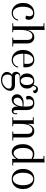

<svg xmlns="http://www.w3.org/2000/svg" viewBox="1456 -2150 922 3875"><g transform="rotate(90 1917.5 -213.0)"><path d="M244.1 -419.9Q187 -419.9 151.4 -365.2Q116.2 -310.5 116.2 -215.8Q116.2 -121.1 150.4 -66.4Q184.6 -11.7 239.3 -11.7Q293.9 -11.7 329.1 -40Q364.3 -67.9 377 -120.1L396 -116.2Q383.8 -55.2 340.8 -21.5Q297.9 12.2 242.2 12.2Q155.3 12.2 97.7 -48.8Q40 -109.9 40 -215.8Q40 -321.8 98.1 -382.8Q156.2 -443.8 244.1 -443.8Q312 -443.8 346.2 -413.6Q380.4 -383.3 379.9 -332Q379.9 -266.1 342.8 -266.1Q313 -266.1 294.9 -282.2Q309.1 -312 309.1 -344.7Q309.6 -377 293 -398.4Q276.4 -419.9 244.1 -419.9Z M857.9 -292V-29.8Q857.9 -17.6 872.1 -18.1H918.9V0H738.8V-18.1H772Q786.1 -18.1 786.1 -29.8V-305.2Q786.1 -356 763.7 -380.4Q741.2 -404.8 704.1 -404.8Q652.3 -404.8 618.2 -343.3Q584 -281.7 584 -167V-32.2Q584 -18.1 597.7 -18.1H630.9V0H450.7V-18.1H498Q512.2 -18.1 511.7 -29.8V-616.2Q511.7 -630.4 498 -629.9H450.7V-647.9H500Q560.1 -647.9 584 -653.8V-301.8Q618.2 -443.8 733.9 -443.8Q785.6 -443.4 821.8 -406.2Q857.9 -369.1 857.9 -292Z M1270.5 -296.9Q1270.5 -419.9 1178.7 -419.9Q1132.8 -419.9 1100.1 -370.1Q1067.4 -320.3 1065.9 -243.2H1266.6Q1270.5 -276.9 1270.5 -296.9ZM1190.9 -443.8Q1259.8 -443.8 1299.8 -397.9Q1339.8 -352.1 1339.8 -263.2Q1339.8 -245.1 1337.9 -223.1H1064.9V-215.8Q1064.9 -121.1 1099.1 -66.4Q1133.3 -11.7 1188 -11.7Q1242.7 -11.7 1277.8 -40Q1313 -67.9 1325.7 -120.1L1344.7 -116.2Q1332.5 -55.2 1289.6 -21.5Q1246.6 12.2 1190.9 12.2Q1104 12.2 1046.4 -48.8Q988.8 -109.9 988.8 -215.3Q988.8 -320.8 1046.9 -382.3Q1105 -443.8 1190.9 -443.8Z M1673.3 -388.2Q1649.9 -421.9 1614.7 -421.9Q1579.6 -421.9 1556.6 -387.7Q1533.7 -353.5 1533.7 -295.9Q1533.7 -238.3 1556.6 -204.1Q1579.6 -169.9 1614.7 -169.9Q1649.9 -169.9 1673.3 -204.1Q1696.8 -238.3 1696.8 -295.9Q1696.8 -353.5 1673.3 -388.2ZM1692.9 12.2H1517.6Q1485.4 49.3 1485.4 96.2Q1485.4 143.1 1513.7 173.3Q1541.5 204.1 1604 204.1Q1666.5 204.1 1717.8 160.2Q1768.6 116.2 1768.6 68.8Q1768.6 43.9 1750 28.3Q1731.4 12.7 1692.9 12.2ZM1764.6 -482.9Q1746.6 -482.9 1731.4 -463.9Q1716.3 -444.8 1713.9 -414.1Q1767.6 -373 1767.6 -299.8Q1767.6 -226.6 1725.1 -187.5Q1682.6 -148.4 1614.7 -147.9H1525.9Q1501 -147.9 1487.3 -133.8Q1473.6 -119.1 1473.6 -100.6Q1473.6 -82 1487.3 -67.9Q1501 -53.7 1525.9 -54.2H1692.9Q1752.9 -53.7 1783.2 -26.4Q1813.5 1 1813.5 43Q1813.5 109.9 1750.5 168.9Q1687.5 228 1593.8 228Q1522 228 1476.6 193.8Q1431.6 159.7 1431.6 107.9Q1431.6 56.2 1486.8 7.8Q1460.9 1 1445.3 -21.5Q1429.7 -43.9 1429.7 -77.1Q1429.7 -110.4 1453.6 -136.7Q1477.5 -163.1 1525.9 -163.1H1540.5Q1462.4 -199.2 1462.9 -295.9Q1462.9 -364.7 1504.9 -404.3Q1546.9 -443.8 1614.7 -443.8Q1659.7 -443.8 1693.8 -425.8Q1700.7 -465.8 1722.2 -492.2Q1743.7 -518.6 1779.3 -518.1Q1814.9 -518.1 1838.4 -499Q1861.8 -480 1861.8 -458Q1861.8 -419.9 1817.9 -419.9L1809.6 -420.9Q1800.8 -482.9 1764.6 -482.9Z M2013.2 -25.9Q2055.2 -25.4 2088.9 -73.2Q2122.6 -121.1 2128.4 -207Q2118.7 -208 2100.1 -208Q2020 -208 1985.8 -174.3Q1951.7 -140.6 1951.2 -104.5Q1951.2 -68.4 1968.3 -46.9Q1985.4 -25.4 2013.2 -25.9ZM2130.4 -303.2Q2130.4 -420.4 2054.2 -419.9Q2021 -419.9 2002.4 -397.5Q1983.9 -375 1984.4 -345.2Q1984.4 -315.4 1992.2 -293Q1975.1 -277.8 1945.3 -277.8Q1915.5 -278.3 1915.5 -327.1Q1915.5 -376 1953.6 -410.2Q1992.2 -444.3 2063.5 -443.8Q2202.6 -443.8 2202.1 -279.8V-75.2Q2202.1 -21 2232.4 -21Q2246.6 -21 2259.3 -37.1Q2272 -53.2 2264.2 -96.2L2283.2 -99.1Q2287.1 -84 2287.1 -65.9Q2287.1 -29.8 2265.6 -8.8Q2244.6 12.2 2209.5 12.2Q2174.3 11.7 2152.3 -16.6Q2130.4 -44.9 2130.4 -102.1V-120.1Q2113.3 -52.2 2076.2 -20Q2039.1 12.2 1990.7 12.2Q1941.9 11.7 1912.6 -18.6Q1883.3 -48.8 1883.3 -99.6Q1883.3 -150.4 1930.2 -189.5Q1977.1 -229 2065.4 -229Q2084.5 -229 2129.4 -224.1V-232.9L2130.4 -268.1Z M2754.4 -292V-29.8Q2754.4 -17.6 2768.1 -18.1H2815.4V0H2635.3V-18.1H2668.5Q2682.6 -18.1 2682.1 -29.8V-305.2Q2682.1 -356 2659.7 -380.4Q2637.2 -404.8 2600.1 -404.8Q2548.3 -404.8 2514.2 -343.3Q2480 -281.7 2480.5 -167V-32.2Q2480.5 -18.1 2494.1 -18.1H2527.3V0H2347.2V-18.1H2394Q2408.2 -18.1 2408.2 -29.8V-399.9Q2408.2 -414.1 2394 -414.1H2347.2V-432.1H2396.5Q2456.5 -432.1 2480.5 -438V-301.8Q2514.6 -443.8 2630.4 -443.8Q2682.1 -443.4 2718.3 -406.2Q2754.4 -369.1 2754.4 -292Z M3002 -362.3Q2966.3 -311 2966.3 -219.2Q2966.3 -127.9 2995.6 -77.1Q3024.9 -26.4 3070.3 -25.9Q3135.3 -25.9 3187 -117.2V-386.2Q3141.1 -414.1 3089.4 -414.1Q3037.6 -414.1 3002 -362.3ZM3086.9 -443.8Q3142.1 -443.8 3187 -417V-616.2Q3187 -630.4 3173.3 -629.9H3126V-647.9H3175.3Q3235.4 -647.9 3259.3 -653.8V-32.2Q3259.3 -18.1 3272.9 -18.1H3320.3V0H3271Q3210.9 0 3187 5.9V-80.1Q3130.4 11.7 3054.2 11.7Q2978 11.7 2934.1 -48.8Q2890.1 -109.9 2890.1 -214.8Q2890.1 -319.8 2946.3 -381.8Q3002.4 -443.8 3086.9 -443.8Z M3466.3 -215.8Q3466.3 -121.1 3502.4 -65.4Q3538.6 -9.8 3592.3 -9.8Q3647 -9.8 3683.1 -65.4Q3719.2 -121.1 3719.2 -215.8Q3719.2 -310.5 3682.6 -366.7Q3646 -421.9 3592.3 -421.9Q3538.6 -421.9 3502 -366.7Q3466.3 -311 3466.3 -215.8ZM3446.3 -48.8Q3390.1 -109.9 3390.1 -215.8Q3390.1 -321.8 3446.3 -382.8Q3502.4 -443.8 3592.3 -443.8Q3682.1 -443.8 3738.8 -382.8Q3795.4 -321.8 3795.4 -215.8Q3795.4 -109.9 3738.8 -48.8Q3682.1 12.2 3592.3 12.2Q3502.4 12.2 3446.3 -48.8Z"/></g></svg>

Font: Arapey-Regular
Style: Regular
Weight: 400
Designer: Eduardo Rodriguez Tunni
Foundry: Eduardo Rodriguez Tunni
Version: Version 1.002